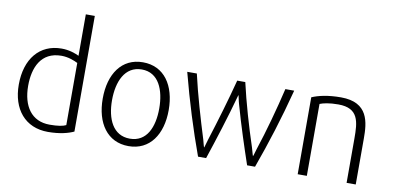

<svg xmlns="http://www.w3.org/2000/svg" viewBox="-74 -1005 2540 1241"><g transform="rotate(10 1196.5 -384.5)"><path d="M290 11C369 11 425 -5 459 -21V-780H400V-508C373 -521 333 -535 285 -535C141 -535 52 -427 52 -258C52 -97 140 11 290 11ZM292 -489C337 -489 376 -473 400 -461V-53C380 -43 347 -37 293 -37C174 -37 113 -127 113 -261C113 -379 157 -489 292 -489Z M819 11C958 11 1035 -103 1035 -263C1035 -425 958 -539 818 -539C679 -539 602 -425 602 -263C602 -103 679 11 819 11ZM819 -492C930 -492 973 -384 973 -263C973 -141 930 -38 819 -38C708 -38 663 -141 663 -263C663 -384 707 -492 819 -492Z M1274 0H1327C1370 -129 1419 -281 1462 -438C1466 -428 1469 -403 1477 -377C1515 -242 1558 -112 1596 0H1648C1708 -165 1762 -336 1812 -528H1754C1723 -396 1680 -238 1639 -115C1631 -92 1627 -69 1623 -65C1619 -73 1614 -97 1607 -119C1563 -252 1521 -397 1491 -528H1438C1404 -397 1361 -252 1319 -120L1303 -65C1298 -71 1296 -89 1288 -115C1249 -240 1203 -395 1173 -528H1110C1160 -336 1214 -165 1274 0Z M1988 0V-472C2011 -481 2049 -490 2109 -490C2244 -490 2249 -399 2249 -291V0H2309V-302C2309 -406 2300 -538 2118 -538C2031 -538 1970 -523 1928 -505V0Z"/></g></svg>

Font: Repo Light
Style: Regular
Weight: 300
Designer: Stefan Peev
Foundry: Context Ltd
Version: Version 001.502